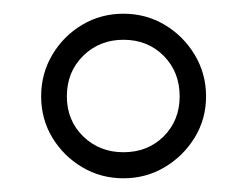

<svg xmlns="http://www.w3.org/2000/svg" viewBox="-20 -820 360 280"><path d="M160 -560Q127 -560 99.8 -576.2Q72.5 -592.5 56.2 -619.5Q40 -646.5 40 -679.5Q40 -712.5 56.2 -740Q72.5 -767.5 99.8 -783.8Q127 -800 160 -800Q193 -800 220.2 -783.8Q247.5 -767.5 264 -740Q280.5 -712.5 280.5 -679.5Q280.5 -646.5 264 -619.5Q247.5 -592.5 220.2 -576.2Q193 -560 160 -560ZM160 -598Q195.5 -598 218.8 -621.2Q242 -644.5 242 -679.5Q242 -715 218.8 -738.5Q195.5 -762 160 -762Q125 -762 101.2 -738.5Q77.5 -715 77.5 -679.5Q77.5 -644.5 101.2 -621.2Q125 -598 160 -598Z"/></svg>

Font: Bodoni Moda SemiBold
Style: Regular
Weight: 600
Designer: Owen Earl
Foundry: indestructible type
Version: Version 2.005; ttfautohint (v1.8.4.7-5d5b)